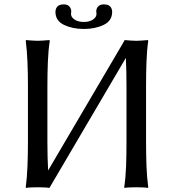

<svg xmlns="http://www.w3.org/2000/svg" viewBox="-20 -874 811 896"><path d="M110.4 -471.7Q110.4 -531.2 108.2 -584.7Q106 -638.2 100.1 -683.6L102.1 -687Q111.3 -686 128.9 -684.8Q146.5 -683.6 155.8 -683.6Q165 -683.6 182.6 -684.8Q200.2 -686 210 -687L212.4 -683.6Q205.6 -641.1 203.4 -586.2Q201.2 -531.2 201.2 -471.7V-212.4Q201.2 -140.6 204.6 -78.6L559.6 -682.6Q559.6 -683.6 559.6 -683.6Q559.6 -683.6 559.6 -683.6L561.5 -687Q571.3 -686 588.6 -684.8Q606 -683.6 615.7 -683.6Q625 -683.6 642.8 -684.8Q660.6 -686 669.9 -687L671.9 -683.6Q665.5 -641.1 663.6 -586.2Q661.6 -531.2 661.6 -471.7V-212.4Q661.6 -152.8 663.6 -99.1Q665.5 -45.4 671.9 0L669.9 2.9Q660.6 1 642.8 0.5Q625 0 615.7 0Q606 0 588.6 0.5Q571.3 1 561.5 2.9L559.6 0Q566.4 -43.5 568.4 -98.1Q570.3 -152.8 570.3 -212.4V-471.7Q570.3 -543 567.4 -604L212.4 0L210 2.9Q200.2 1 182.6 0.5Q165 0 155.8 0Q146.5 0 128.9 0.5Q111.3 1 102.1 2.9L100.1 0Q106 -43.5 108.2 -98.1Q110.4 -152.8 110.4 -212.4ZM371.1 -771.5Q397.5 -771.5 413.8 -782.7Q430.2 -793.9 430.2 -808.1Q430.2 -812 429.7 -816.2Q429.2 -820.3 429.2 -821.3Q429.2 -833.5 437.7 -843.5Q446.3 -853.5 464.4 -853.5Q485.4 -853.5 494.4 -843.5Q503.4 -833.5 503.4 -818.4Q503.4 -776.9 463.6 -757.8Q423.8 -738.8 371.1 -738.8Q318.8 -738.8 278.8 -757.8Q238.8 -776.9 238.8 -818.4Q238.8 -833.5 247.8 -843.5Q256.8 -853.5 277.8 -853.5Q295.4 -853.5 304 -843.5Q312.5 -833.5 312.5 -821.3Q312.5 -820.3 312 -816.2Q311.5 -812 311.5 -808.1Q311.5 -793.9 328.1 -782.7Q344.7 -771.5 371.1 -771.5Z"/></svg>

Font: Kurinto Seri
Style: Regular
Weight: 400
Designer: Kurinto was developed by Clint Goss from a range of fonts that are compatible with the SIL Open Font License Version 1.1
Foundry: Clinton F. Goss
Version: Version 2.196; July 25, 2020